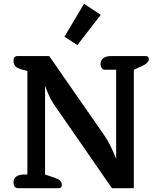

<svg xmlns="http://www.w3.org/2000/svg" viewBox="-20 -990 851 1010"><path d="M510 -912 387 -753 319 -797 422 -970ZM76 0Q64 0 57.5 -8Q51 -16 51 -30Q51 -51 66 -61.5Q81 -72 107 -72H124V-617L104 -622Q74 -629 62.5 -640Q51 -651 51 -670Q51 -683 56.5 -689Q62 -695 70 -695H239L530 -276Q562 -229 591 -154V-623H534Q522 -623 515.5 -631Q509 -639 509 -653Q509 -674 524 -684.5Q539 -695 564 -695H747Q763 -695 763 -678Q763 -658 720 -639L684 -623V0H569L267 -436Q252 -458 241 -480.5Q230 -503 217 -540V-72L267 -55Q288 -48 296.5 -39.5Q305 -31 305 -17Q305 0 289 0Z"/></svg>

Font: Maitree Semibold
Style: Regular
Weight: 600
Designer: CadsonDemak Team
Foundry: CadsonDemak
Version: Version 1.010